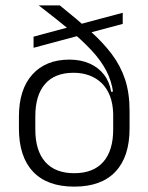

<svg xmlns="http://www.w3.org/2000/svg" viewBox="-20 -683 553 715"><path d="M256.5 12Q155.5 12 103 -43.8Q50.5 -99.5 50.5 -204.5V-249Q50.5 -350 100.5 -405.5Q150.5 -461 238.5 -461Q281 -461 314 -446.2Q347 -431.5 367.5 -404.8Q388 -378 394 -341L410.5 -343.5L401.5 -259.5Q400.5 -297 389.5 -325.5Q378.5 -354 358.8 -373.2Q339 -392.5 312.5 -402.2Q286 -412 254 -412Q184 -412 147.8 -370.2Q111.5 -328.5 111.5 -250V-201Q111.5 -122 148.5 -80Q185.5 -38 256.5 -38Q327.5 -38 364.5 -80Q401.5 -122 401.5 -201Q401.5 -223.5 401.5 -244.8Q401.5 -266 401.5 -290Q401 -304.5 401 -314.5Q401 -324.5 401.5 -338Q395.5 -382 375.8 -419.8Q356 -457.5 321.5 -494.8Q287 -532 237.8 -572.8Q188.5 -613.5 124 -663H202.5Q266 -612 314.5 -568.8Q363 -525.5 396 -481.8Q429 -438 445.8 -387.2Q462.5 -336.5 462.5 -270V-204.5Q462.5 -99.5 410 -43.8Q357.5 12 256.5 12ZM105 -505V-546.5L437 -635.5V-594Z"/></svg>

Font: Anek Gujarati Medium Light
Style: Regular
Weight: 300
Version: Version 1.003